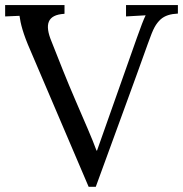

<svg xmlns="http://www.w3.org/2000/svg" viewBox="-24 -720 715 750"><path d="M-3.9 -655.8 52.2 -658.2C56.2 -628.4 65.4 -589.4 95.2 -522L322.3 9.8H350.1C398.9 -124.5 436.5 -226.1 464.8 -304.2C479 -342.8 494.1 -385.3 511.2 -431.6C527.8 -478 542 -516.6 553.2 -548.3C564.5 -580.1 573.2 -602.1 580.1 -614.3C586.9 -626.5 594.7 -636.2 603 -644C620.1 -659.2 641.6 -665.5 670.9 -667V-700.2H468.3V-655.8L544.9 -660.2C537.1 -644.5 525.9 -615.2 510.7 -572.3C495.6 -529.3 443.8 -382.3 355 -131.8H353C336.9 -176.8 304.2 -250 272 -325.2C235.4 -409.7 208.5 -479 177.2 -558.1C149.9 -624 160.2 -662.1 227.1 -666L228 -667V-700.2H-3.9Z"/></svg>

Font: Parastoo
Style: Regular
Weight: 400
Foundry: Saber Rastikerdar (saber.rastikerdar@gmail.com)
Version: Version 2.0.1